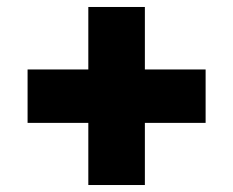

<svg xmlns="http://www.w3.org/2000/svg" viewBox="-20 -625 668 550"><path d="M59 -426V-273H233V-95H395V-273H569V-426H395V-605H233V-426Z"/></svg>

Font: Poppins
Style: Bold
Weight: 700
Designer: Ninad Kale (Devanagari), Jonny Pinhorn (Latin)
Foundry: Indian Type Foundry
Version: 4.004